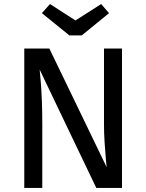

<svg xmlns="http://www.w3.org/2000/svg" viewBox="-20 -929 723 949"><path d="M494 -689H583V0H456L176 -585Q179 -557 182 -518.5Q185 -480 187 -430Q189 -380 189 -316V0H100V-689H224L507 -103Q506 -111 503 -145.5Q500 -180 497 -225.5Q494 -271 494 -313ZM353 -828 480 -909 519 -864 384 -754H323L187 -864L227 -909Z"/></svg>

Font: Fira Sans Variable
Style: Regular
Weight: 400
Designer: Carrois Corporate & Edenspiekermann AG
Foundry: Carrois Corporate GbR & Edenspiekermann AG
Version: Version 4.202